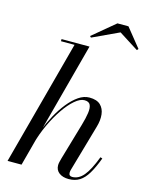

<svg xmlns="http://www.w3.org/2000/svg" viewBox="-135 -1002 842 1094"><g transform="rotate(15 286.0 -454.5)"><path d="M16.5 0 214 -737.5H134V-750H299L99 0ZM379 10Q344 10 322.5 -6.2Q301 -22.5 301 -51Q301 -59 303.2 -69.2Q305.5 -79.5 309 -92L372 -308Q384.5 -350.5 389 -381.8Q393.5 -413 385.5 -430.2Q377.5 -447.5 351 -447.5Q325.5 -447.5 294.8 -421.2Q264 -395 233.2 -350.2Q202.5 -305.5 176.2 -249.2Q150 -193 134 -133H127Q137 -173.5 155 -219.5Q173 -265.5 197.2 -309.8Q221.5 -354 250.2 -390Q279 -426 310.5 -447.8Q342 -469.5 374.5 -469.5Q418 -469.5 439.8 -448.8Q461.5 -428 465.2 -394Q469 -360 457 -319.5L378 -44Q377 -40.5 376.2 -35.8Q375.5 -31 375.5 -27Q375.5 -7 395.5 -7Q433 -7 462.5 -42Q492 -77 522.5 -157L534.5 -153Q513 -95.5 491.2 -59.5Q469.5 -23.5 442.8 -6.8Q416 10 379 10ZM293.5 -801.5 286.5 -809 418.5 -919H483.5L572 -809L564.5 -800.5L449 -874Z"/></g></svg>

Font: Bodoni Moda 18pt
Style: Italic
Weight: 400
Italic angle: -13°
Designer: Owen Earl
Foundry: indestructible type
Version: Version 2.005